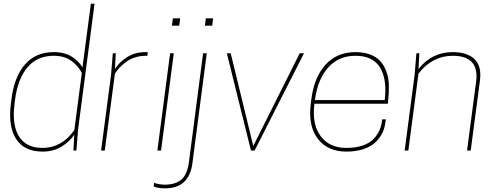

<svg xmlns="http://www.w3.org/2000/svg" viewBox="-20 -820 2693 1046"><path d="M272.9 -536.1Q332 -536.1 371.6 -511Q411.1 -485.8 429.2 -452.1L475.1 -799.8H495.1L405.8 -118.2L396 0H379.9L384.8 -85.9Q356.9 -46.4 313.5 -20.3Q270 5.9 211.9 5.9Q112.8 5.9 68.4 -62Q23.9 -129.9 39.1 -252.9L42 -276.9Q57.1 -400.9 115.7 -468.5Q174.3 -536.1 272.9 -536.1ZM425.8 -422.9Q406.2 -460.9 368.7 -488.5Q331.1 -516.1 272.9 -516.1Q183.1 -516.1 129.9 -453.4Q76.7 -390.6 62 -276.9L59.1 -252.9Q44.4 -140.1 83.3 -77.1Q122.1 -14.2 211.9 -14.2Q315.4 -14.2 384.8 -110.8Z M771 -536.1 785.6 -535.2 782.7 -516.1H773.9Q742.7 -516.1 714.6 -506.8Q686.5 -497.6 665.8 -481.9Q645 -466.3 630.9 -450.9Q616.7 -435.5 606 -418.9L550.8 0H530.8L585 -412.1L594.7 -529.8H610.8L606 -443.8Q629.4 -481.4 672.6 -508.8Q715.8 -536.1 771 -536.1Z M837.4 0 906.7 -529.8H926.8L857.4 0ZM961.4 -720.2 956.5 -680.2H916.5L921.9 -720.2Z M1009.3 63 1086.4 -529.8H1106.4L1028.3 68.8Q1010.3 206.1 879.4 206.1Q837.9 206.1 817.4 195.8L819.3 175.8Q826.2 179.2 843.8 182.6Q861.3 186 878.4 186Q934.1 186 967 159.2Q1000 132.3 1009.3 63ZM1141.1 -720.2 1136.2 -680.2H1096.2L1101.6 -720.2Z M1359.9 -24.9 1612.8 -529.8H1636.2L1367.2 0H1347.2L1215.8 -529.8H1236.8Z M2092.8 -254.9H1692.9Q1678.7 -143.6 1726.6 -78.9Q1774.4 -14.2 1866.7 -14.2Q1916.5 -14.2 1954.1 -26.6Q1991.7 -39.1 2013.7 -61.3Q2035.6 -83.5 2047.4 -110.4Q2059.1 -137.2 2062 -169.9H2082L2079.6 -153.8Q2076.2 -123 2063.2 -96.2Q2050.3 -69.3 2026.4 -45.7Q2002.4 -22 1961.4 -8.1Q1920.4 5.9 1866.7 5.9Q1765.1 5.9 1711.7 -63.5Q1658.2 -132.8 1672.9 -252.9L1675.8 -276.9Q1690.9 -399.4 1753.7 -467.8Q1816.4 -536.1 1916 -536.1Q1961.9 -536.1 1996.3 -523.2Q2030.8 -510.3 2051.8 -486.8Q2072.8 -463.4 2085 -430.4Q2097.2 -397.5 2098.4 -357.2Q2099.6 -316.9 2094.7 -271ZM1916 -516.1Q1825.2 -516.1 1767.8 -452.1Q1710.4 -388.2 1695.8 -274.9H2075.7Q2089.8 -386.2 2051 -451.2Q2012.2 -516.1 1916 -516.1Z M2544.4 0H2524.4L2573.7 -374Q2592.8 -516.1 2446.8 -516.1Q2335 -516.1 2259.8 -418.9L2204.6 0H2184.6L2238.8 -412.1L2248.5 -529.8H2264.6L2259.8 -443.8Q2332.5 -536.1 2446.8 -536.1Q2525.4 -536.1 2565.2 -497.8Q2605 -459.5 2594.7 -380.9Z"/></svg>

Font: Cooper Hewitt
Style: Thin Italic
Weight: 702
Designer: Village Type and Design LLC
Foundry: Cooper Hewitt Smithsonian Design Museum
Version: 1.000